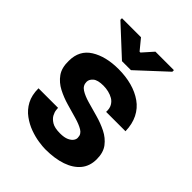

<svg xmlns="http://www.w3.org/2000/svg" viewBox="-175 -671 771 771"><g transform="rotate(45 210.5 -285.0)"><path d="M217 10Q203 10 179 6.5Q155 3 128.5 -6.5Q102 -16 78 -33.5Q54 -51 39.5 -78Q25 -105 25 -144H136Q136 -143 137 -132.5Q138 -122 144.5 -109.5Q151 -97 167 -87Q183 -77 214 -77Q238 -77 252 -83.5Q266 -90 272 -99Q278 -108 277 -116Q277 -135 259.5 -145.5Q242 -156 214 -164Q186 -172 154.5 -181Q123 -190 95 -204.5Q67 -219 49.5 -243.5Q32 -268 33 -308Q33 -368 79.5 -397Q126 -426 198 -426Q239 -426 274 -416.5Q309 -407 336 -388Q363 -369 378 -339Q393 -309 394 -269H284Q285 -289 277.5 -302Q270 -315 258 -322Q246 -329 231.5 -332.5Q217 -336 202 -336Q170 -336 156.5 -324.5Q143 -313 143 -299Q143 -278 161 -266.5Q179 -255 207 -247Q235 -239 267.5 -230Q300 -221 328 -207Q356 -193 374 -169.5Q392 -146 392 -108Q392 -69 370.5 -43Q349 -17 310 -3.5Q271 10 217 10ZM185 -458 63 -571V-580H171L208 -535H213L253 -580H358V-571L236 -458Z"/></g></svg>

Font: Darker Grotesque Light ExtraBold
Style: Regular
Weight: 800
Version: Version 1.000;gftools[0.9.28]